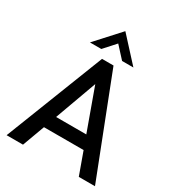

<svg xmlns="http://www.w3.org/2000/svg" viewBox="-210 -1035 1070 1164"><g transform="rotate(30 324.5 -453.0)"><path d="M171.4 -739.7 323.2 -906.2 475.6 -739.7H396.5L323.2 -819.8L251 -739.7ZM15.1 0 284.7 -689.9H365.2L633.8 0H520.5L464.4 -155.3H187L129.9 0ZM219.7 -245.6H431.2L325.7 -537.1Z"/></g></svg>

Font: HK Grotesk SemiBold Legacy
Style: Regular
Weight: 600
Designer: Alfredo Marco Pradil
Foundry: Hanken Design Co.
Version: Version 2.022;PS 002.022;hotconv 1.0.88;makeotf.lib2.5.64775